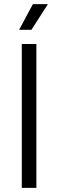

<svg xmlns="http://www.w3.org/2000/svg" viewBox="-20 -914 283 934"><path d="M73 -769H133L213 -894H140ZM86 0H157V-700H86Z"/></svg>

Font: Arthouse Owned
Style: Regular
Weight: 400
Designer: Jeremy Tribby
Foundry: Tribby Type
Version: Version 1.000;PS 001.000;hotconv 1.0.88;makeotf.lib2.5.64775